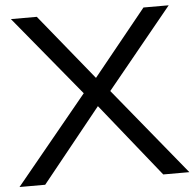

<svg xmlns="http://www.w3.org/2000/svg" viewBox="-56 -803 867 857"><g transform="rotate(-5 377.5 -375.0)"><path d="M417 -366V-417L758 0H641L357 -354H397L112 0H-3L338 -415V-369L24 -750H140L401 -429H358L618 -750H731Z"/></g></svg>

Font: Unbounded Light
Style: Regular
Weight: 300
Designer: Luke Prowse, Jean-Baptiste Morizot, Fátima Lázaro, Florian Runge
Foundry: NaN
Version: Version 1.700